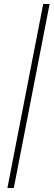

<svg xmlns="http://www.w3.org/2000/svg" viewBox="-20 -808 268 960"><path d="M17 132 196 -788H228L49 132Z"/></svg>

Font: Savate ExtraLight
Style: Italic
Weight: 200
Italic angle: -11°
Designer: Max Esnée
Foundry: Plomb Type
Version: Version 2.000